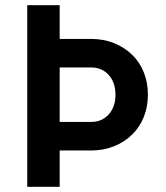

<svg xmlns="http://www.w3.org/2000/svg" viewBox="-20 -720 640 740"><path d="M85 0H210V-140H331Q379.3 -140 419.3 -156.2Q459.3 -172.3 488.8 -200.8Q518.2 -229.2 534.1 -268.8Q550 -308.3 550 -355.2Q550 -402 534.1 -441.5Q518.2 -481 488.8 -509.4Q459.3 -537.7 419.3 -553.9Q379.3 -570 331 -570H210V-700H85ZM210 -250V-460H331Q373 -460 399 -431Q425 -402 425 -355Q425 -308 399 -279Q373 -250 331 -250Z"/></svg>

Font: CommitMonoV142 ExtLt
Style: Regular
Weight: 200
Monospace: yes
Designer: Eigil Nikolajsen
Foundry: Eigil Nikolajsen
Version: Version 1.142